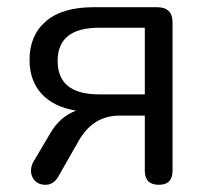

<svg xmlns="http://www.w3.org/2000/svg" viewBox="-20 -506 579 533"><path d="M421 7Q382 7 382 -32V-185H311Q239 -185 199 -116L142 -16Q128 8 104.5 7Q81 6 71 -12.5Q61 -31 71 -54L119 -135Q145 -181 191 -199Q129 -209 95.5 -245.5Q62 -282 62 -340Q62 -408 107.5 -447Q153 -486 240 -486H416Q459 -486 459 -444V-32Q459 7 421 7ZM255 -244H382V-429H255Q140 -429 140 -337Q140 -244 255 -244Z"/></svg>

Font: Nunito
Style: Regular
Weight: 400
Designer: Vernon Adams
Foundry: Vernon Adams
Version: Version 3.602